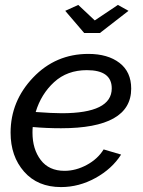

<svg xmlns="http://www.w3.org/2000/svg" viewBox="-20 -750 579 780"><path d="M386 -616H322L245 -706L298 -730L365 -667L459 -730L502 -706ZM228 -229Q168 -229 113 -234Q112 -226 112 -211Q112 -144 145.5 -100Q179 -56 242 -56Q288 -56 332.5 -80Q377 -104 401 -143L472 -122Q435 -64 368 -27Q301 10 228 10Q133 10 78 -52.5Q23 -115 23 -211Q23 -339 114.5 -435Q206 -531 339 -531Q418 -531 465.5 -494.5Q513 -458 513 -390Q513 -229 228 -229ZM333 -465Q253 -465 200 -416.5Q147 -368 125 -295Q192 -290 231 -290Q434 -290 434 -391Q434 -465 333 -465Z"/></svg>

Font: Raleway-v4020 Medium
Style: Italic
Weight: 500
Italic angle: -12°
Designer: Matt McInerney, Pablo Impallari, Rodrigo Fuenzalida
Foundry: Matt McInerney, Pablo Impallari, Rodrigo Fuenzalida
Version: Version 4.020;PS 004.020;hotconv 1.0.88;makeotf.lib2.5.64775